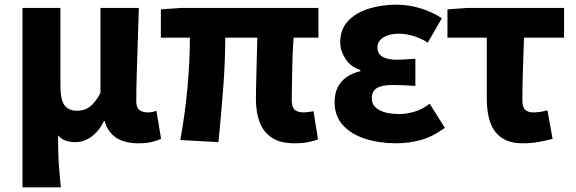

<svg xmlns="http://www.w3.org/2000/svg" viewBox="-20 -598 2459 820"><path d="M76 202V-564H238V-234Q238 -173 255 -149Q272 -125 309 -125Q329 -125 346 -132Q363 -139 378.5 -156Q394 -173 409 -201V-564H573Q571 -498 568.5 -424Q566 -350 564 -282.5Q562 -215 562 -166Q562 -139 575 -128.5Q588 -118 612 -118Q620 -118 629 -119.5Q638 -121 648 -125L668 -5Q650 3 628 8.5Q606 14 571 14Q512 14 476 -10Q440 -34 427 -81H424Q403 -38 371 -14.5Q339 9 302 9Q280 9 261.5 3Q243 -3 228 -20Q228 12 228.5 39.5Q229 67 230.5 93Q232 119 234.5 145.5Q237 172 240 202Z M1238 14Q1177 14 1141 -10Q1105 -34 1089 -76Q1073 -118 1073 -175Q1073 -189 1073.5 -217.5Q1074 -246 1075 -283.5Q1076 -321 1077 -361Q1078 -401 1079 -437H942Q942 -334 933 -218Q924 -102 913 9L750 0Q771 -114 781 -228Q791 -342 791 -437H667V-558L752 -564H1340V-437H1234Q1231 -399 1229.5 -356.5Q1228 -314 1227.5 -275.5Q1227 -237 1226.5 -208.5Q1226 -180 1226 -169Q1226 -140 1239 -129Q1252 -118 1277 -118Q1291 -118 1319 -123L1338 -3Q1323 4 1296.5 9Q1270 14 1238 14Z M1671 14Q1599 14 1539 -5.5Q1479 -25 1444 -64Q1409 -103 1409 -161Q1409 -199 1422.5 -225.5Q1436 -252 1460.5 -269Q1485 -286 1519 -294V-299Q1476 -313 1454.5 -348Q1433 -383 1433 -417Q1433 -473 1466.5 -508.5Q1500 -544 1555 -561Q1610 -578 1673 -578Q1724 -578 1774.5 -563Q1825 -548 1867 -520L1807 -416Q1779 -434 1747 -444Q1715 -454 1682 -454Q1642 -454 1617 -438Q1592 -422 1592 -395Q1592 -369 1613 -356Q1634 -343 1675 -343Q1692 -343 1713 -344.5Q1734 -346 1754 -347V-231Q1729 -233 1704.5 -234Q1680 -235 1657 -235Q1611 -235 1589.5 -222Q1568 -209 1568 -177Q1568 -146 1599 -128.5Q1630 -111 1687 -111Q1714 -111 1748.5 -120.5Q1783 -130 1815 -155L1880 -52Q1826 -13 1775.5 0.5Q1725 14 1671 14Z M2213 14Q2156 14 2122 -10Q2088 -34 2073.5 -76Q2059 -118 2059 -175V-437H1891V-558L1974 -564H2389V-437H2218Q2215 -363 2213 -292.5Q2211 -222 2211 -169Q2211 -140 2223.5 -129Q2236 -118 2255 -118Q2271 -118 2285.5 -120Q2300 -122 2318 -127L2340 -5Q2314 2 2282 8Q2250 14 2213 14Z"/></svg>

Font: Noto Sans JP ExtraBold
Style: Regular
Weight: 800
Designer: Ryoko NISHIZUKA  (kana, bopomofo & ideographs); Paul D. Hunt (Latin, Greek & Cyrillic); Sandoll Communications , Soo-you
Foundry: Adobe
Version: Version 2.004-H2;hotconv 1.0.118;makeotfexe 2.5.65603